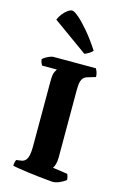

<svg xmlns="http://www.w3.org/2000/svg" viewBox="-146 -1055 715 1118"><g transform="rotate(15 211.5 -496.5)"><path d="M291 0Q284 0 260 -2.5Q236 -5 203 -8.5Q170 -12 137 -16.5Q104 -21 79.5 -25Q55 -29 46 -32Q46 -42 48.5 -52.5Q51 -63 54 -68L83 -72Q99 -74 109 -85Q119 -96 123.5 -116.5Q128 -137 128 -168V-562Q128 -604 136 -619.5Q144 -635 146 -638H57Q54 -643 50 -652.5Q46 -662 45 -674Q51 -680 63.5 -687.5Q76 -695 88.5 -699.5Q101 -704 106 -704H364Q367 -698 372 -687Q377 -676 378 -655L335 -642Q321 -639 311 -631.5Q301 -624 295 -607Q289 -590 289 -556V-145Q289 -121 283.5 -103.5Q278 -86 272 -80L362 -67Q364 -63 367 -52.5Q370 -42 370 -32Q354 -19 332 -9.5Q310 0 291 0ZM277 -768 68 -918Q75 -936 88.5 -953.5Q102 -971 117.5 -982Q133 -993 144 -993Q157 -993 185 -969Q213 -945 249.5 -902Q286 -859 325 -799Q321 -793 306.5 -783Q292 -773 277 -768Z"/></g></svg>

Font: Texturina 12pt ExtraBold
Style: Regular
Weight: 800
Designer: Guillermo Torres Carreño
Foundry: Omnibus-Type
Version: Version 1.002